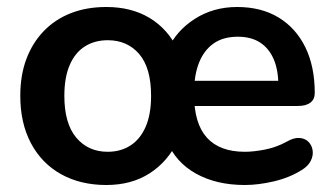

<svg xmlns="http://www.w3.org/2000/svg" viewBox="-20 -519 955 549"><path d="M284 10Q210 10 154.5 -21Q99 -52 68.5 -109.5Q38 -167 38 -245Q38 -304 55.5 -350.5Q73 -397 105.5 -430.5Q138 -464 183 -481.5Q228 -499 284 -499Q356 -499 408 -467.5Q460 -436 488 -378H460Q484 -431 537 -465Q590 -499 658 -499Q727 -499 776.5 -469Q826 -439 853 -384Q880 -329 880 -253Q880 -235 867.5 -225.5Q855 -216 832 -216H518V-288H792L776 -273Q776 -319 762.5 -350Q749 -381 723.5 -397.5Q698 -414 660 -414Q618 -414 590.5 -394.5Q563 -375 549 -339.5Q535 -304 535 -255V-248Q535 -166 571.5 -125.5Q608 -85 680 -85Q706 -85 738.5 -91.5Q771 -98 800 -114Q821 -126 837 -124.5Q853 -123 862.5 -113Q872 -103 874 -88.5Q876 -74 868.5 -59Q861 -44 843 -33Q808 -11 763.5 -0.5Q719 10 680 10Q599 10 540.5 -22.5Q482 -55 457 -116H488Q460 -57 408 -23.5Q356 10 284 10ZM288 -85Q325 -85 353 -103Q381 -121 396.5 -156.5Q412 -192 412 -245Q412 -325 378 -364.5Q344 -404 288 -404Q251 -404 223 -386.5Q195 -369 179.5 -333.5Q164 -298 164 -245Q164 -166 198 -125.5Q232 -85 288 -85Z"/></svg>

Font: Nunito ExtraLight
Style: Bold
Weight: 700
Version: Version 3.602